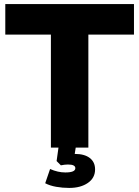

<svg xmlns="http://www.w3.org/2000/svg" viewBox="-20 -725 684 943"><path d="M230 0V-555H6V-705H638V-555H414V0ZM320 198Q287 198 256 192.5Q225 187 202 175L226 105Q264 122 301 122Q350 122 350 101Q350 83 314 83Q298 83 279 87L258 66L270 -20H355L347 31H348Q395 31 421 51Q447 71 447 107Q447 149 411.5 173.5Q376 198 320 198Z"/></svg>

Font: Nunito Sans Black
Style: Regular
Weight: 900
Designer: Vernon Adams
Foundry: Vernon Adams
Version: Version 3.006; ttfautohint (v1.8.3)